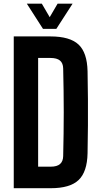

<svg xmlns="http://www.w3.org/2000/svg" viewBox="-20 -992 527 1012"><path d="M52.5 0V-800H246Q348.5 -800 394 -757.2Q439.5 -714.5 441.5 -616.5Q443 -539.5 443.5 -469.8Q444 -400 443.5 -330.8Q443 -261.5 441.5 -184Q439.5 -86 394.2 -43Q349 0 247.5 0ZM181 -113.5H247.5Q280.5 -113.5 296.5 -127.5Q312.5 -141.5 313 -169.5Q314.5 -230 315.2 -287.2Q316 -344.5 316 -400.5Q316 -456.5 315.2 -513.8Q314.5 -571 313 -631Q312.5 -659 296.2 -672.8Q280 -686.5 246 -686.5H181ZM206.5 -840 121.5 -972.5H200.5L242 -901.5L283.5 -972.5H362.5L277 -840Z"/></svg>

Font: Big Shoulders
Style: Bold
Weight: 700
Designer: Patric King
Foundry: XO Type Co
Version: Version 2.002